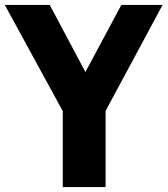

<svg xmlns="http://www.w3.org/2000/svg" viewBox="-52 -760 681 780"><path d="M203 0V-308.5L-32.5 -740H150L295 -467.5L441 -740H608.5L377 -309.5V0Z"/></svg>

Font: Encode Sans Condensed Condensed ExtraBold
Style: Regular
Weight: 800
Width: 3
Designer: Multiple Designers
Foundry: Impallari Type
Version: Version 3.000; ttfautohint (v1.8.3) -l 8 -r 50 -G 200 -x 14 